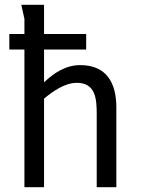

<svg xmlns="http://www.w3.org/2000/svg" viewBox="-20 -782 587 802"><path d="M19 -640V-575H82V0H164V-370C201 -401 251 -436 301 -436C380 -436 384 -367 384 -306V0H466V-333C466 -436 425 -510 315 -510C255 -510 206 -478 164 -438V-575H340V-640H164V-762H69L82 -703V-640Z"/></svg>

Font: Rosario
Style: Regular
Weight: 400
Designer: Hector Gatti
Foundry: Omnibus Type
Version: Version 1.100